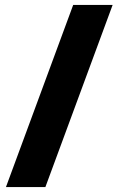

<svg xmlns="http://www.w3.org/2000/svg" viewBox="-20 -744 476 774"><path d="M434 -724 163 10H4L275 -724Z"/></svg>

Font: Noto Sans Lao SemiCondensed Black
Style: Regular
Weight: 900
Width: 4
Designer: Monotype Design Team
Foundry: Monotype Imaging Inc.
Version: Version 2.003; ttfautohint (v1.8.4.7-5d5b)